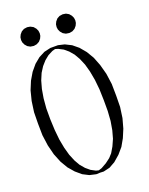

<svg xmlns="http://www.w3.org/2000/svg" viewBox="-164 -1001 828 1066"><g transform="rotate(-20 250.0 -468.0)"><path d="M296.9 -755.9 334 -737.3 367.2 -710 397.5 -673.8 422.9 -630.9 442.4 -581.1 458 -523.4 466.8 -460 467.8 -390.6 466.8 -324.2 458 -261.7 442.4 -205.1 421.9 -156.2 397.5 -113.3 367.2 -78.1 331.1 -46.9 295.9 -27.3 258.8 -18.6 237.3 -19.5 215.8 -18.6H214.8L176.8 -27.3L140.6 -45.9L107.4 -74.2L77.1 -109.4L51.8 -152.3L31.2 -203.1L16.6 -260.7L7.8 -324.2L6.8 -393.6L7.8 -460L16.6 -523.4L31.2 -581.1L51.8 -630.9L77.1 -673.8L107.4 -710L140.6 -737.3L176.8 -755.9L214.8 -764.6H215.8H237.3H258.8H259.8ZM386.7 -513.7 377 -566.4 364.3 -612.3 347.7 -651.4 329.1 -683.6 306.6 -710 282.2 -730.5 253.9 -745.1 237.3 -750 219.7 -745.1 191.4 -730.5 166 -710 142.6 -683.6 122.1 -651.4 105.5 -612.3 92.8 -566.4 84 -514.6 79.1 -457V-392.6L82 -328.1L87.9 -269.5L97.7 -217.8L110.4 -171.9L127 -131.8L145.5 -99.6L168 -73.2L192.4 -52.7L219.7 -38.1L235.4 -34.2L253.9 -40L285.2 -57.6L312.5 -78.1L332 -99.6L351.6 -132.8L369.1 -171.9L381.8 -217.8L390.6 -269.5L394.5 -327.1V-391.6L392.6 -456.1ZM97.7 -818.4 85.9 -832 79.1 -846.7 77.1 -861.3 79.1 -877 85.9 -891.6 97.7 -905.3 113.3 -914.1 132.8 -917 150.4 -914.1 167 -905.3 178.7 -891.6 185.5 -877 187.5 -861.3 185.5 -846.7 178.7 -832 167 -818.4 150.4 -809.6 132.8 -806.6 113.3 -809.6ZM307.6 -818.4 295.9 -832 289.1 -846.7 287.1 -861.3 289.1 -877 295.9 -891.6 307.6 -905.3 323.2 -914.1 342.8 -917 361.3 -914.1 377 -905.3 388.7 -891.6 395.5 -877 397.5 -861.3 395.5 -846.7 388.7 -832 377 -818.4 361.3 -809.6 342.8 -806.6 323.2 -809.6Z"/></g></svg>

Font: B2 Hana
Style: Regular
Weight: 500
Version: 2020-08-05; (max)